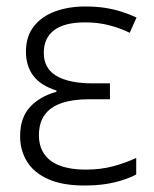

<svg xmlns="http://www.w3.org/2000/svg" viewBox="-20 -562 475 592"><path d="M319 -305V-256H255Q204 -256 169.5 -244Q135 -232 117.5 -207.5Q100 -183 100 -145Q100 -111 116.5 -87Q133 -63 165.5 -51Q198 -39 243 -39Q291 -39 329.5 -49.5Q368 -60 400 -75V-24Q383 -15 359 -7Q335 1 305.5 5.5Q276 10 240 10Q173 10 129 -9.5Q85 -29 63.5 -63.5Q42 -98 42 -142Q42 -199 72.5 -232Q103 -265 154 -279V-283Q106 -298 83 -328Q60 -358 60 -403Q60 -450 84.5 -481Q109 -512 150.5 -527Q192 -542 242 -542Q276 -542 302.5 -538Q329 -534 353 -526.5Q377 -519 401 -508L380 -461Q351 -475 317 -484Q283 -493 242 -493Q179 -493 147 -469Q115 -445 115 -399Q115 -351 154 -328Q193 -305 266 -305Z"/></svg>

Font: Noto Sans Display Light
Style: Regular
Weight: 300
Designer: Monotype Design Team
Foundry: Monotype Imaging Inc.
Version: Version 2.003